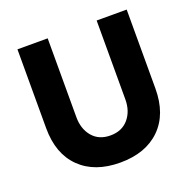

<svg xmlns="http://www.w3.org/2000/svg" viewBox="-128 -845 995 991"><g transform="rotate(-20 369.0 -349.5)"><path d="M669 -715V-282Q669 -141 589 -62.5Q509 16 369 16Q229 16 149 -62.5Q69 -141 69 -282V-715H235V-282Q235 -217 270.5 -175Q306 -133 369 -133Q432 -133 468 -175Q504 -217 504 -282V-715Z"/></g></svg>

Font: Wix Madefor Text ExtraBold
Style: Regular
Weight: 800
Designer: Dalton Maag Ltd
Foundry: Dalton Maag Ltd
Version: Version 3.100